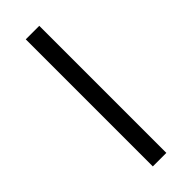

<svg xmlns="http://www.w3.org/2000/svg" viewBox="-187 -544 562 562"><g transform="rotate(-45 94.5 -263.0)"><path d="M66 0V-526H122V0Z"/></g></svg>

Font: Archivo SemiCondensed ExtraLight
Style: Regular
Weight: 250
Width: 4
Designer: Hector Gatti
Foundry: Omnibus-Type
Version: Version 2.001